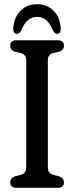

<svg xmlns="http://www.w3.org/2000/svg" viewBox="-20 -891 352 911"><path d="M207 -95.5Q207 -69 233.5 -61L260.5 -54.5Q283.5 -46 283.5 -26Q283.5 0 253.5 0H58Q28.5 0 28.5 -26Q28.5 -46 50.5 -54.5L77.5 -61Q104.5 -69 104.5 -95.5V-605.5Q104.5 -631 80.5 -639L50.5 -645.5Q28.5 -654 28.5 -674Q28.5 -700 58 -700H253.5Q283.5 -700 283.5 -674Q283.5 -654 260.5 -645.5L230.5 -639Q207 -631 207 -605.5ZM156 -811Q105.5 -811 81 -746.5Q72 -730.5 61 -730.5Q41.5 -730.5 43 -757Q46 -808 77 -839.5Q108 -871 156 -871Q204 -871 234.8 -839.5Q265.5 -808 268 -757Q270 -730.5 250.5 -730.5Q240.5 -730.5 231 -746.5Q206 -811 156 -811Z"/></svg>

Font: Fraunces 144pt S100
Style: Regular
Weight: 400
Version: Version 1.000; ttfautohint (v1.8.3)